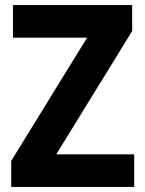

<svg xmlns="http://www.w3.org/2000/svg" viewBox="-20 -734 570 754"><path d="M507 0V-128H201L499 -612V-714H31V-586H322L24 -102V0Z"/></svg>

Font: Noto Sans Armenian SemiCondensed Medium
Style: Regular
Weight: 500
Width: 4
Designer: Monotype Design Team
Foundry: Monotype Imaging Inc.
Version: Version 2.008